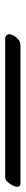

<svg xmlns="http://www.w3.org/2000/svg" viewBox="183 -213 99 741"><g transform="rotate(-90 232.5 157.5)"><path d="M452.5 127.9Q462 127.9 466.8 133.2Q471.5 138.5 471 145.2Q469.5 158.2 456.9 172.6Q444.2 186.9 430.3 186.9H-106.3Q-112.6 186.9 -115.6 182.1Q-118.5 177.3 -118.3 172.9Q-117.9 167.5 -112.5 156.4Q-107.1 145.4 -98.5 136.6Q-89.8 127.9 -79.9 127.9Z"/></g></svg>

Font: EB Garamond
Style: Italic
Weight: 400
Italic angle: -17.2°
Designer: Georg Duffner and Octavio Pardo
Foundry: Georg Duffner
Version: Version 1.001